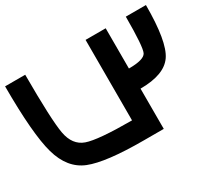

<svg xmlns="http://www.w3.org/2000/svg" viewBox="-125 -829 1125 1033"><g transform="rotate(-30 437.5 -312.5)"><path d="M500 -625H625V0H500Q265.6 0 168 -39.1Q70.3 -78.1 35.2 -203.1Q0 -328.1 0 -625H125Q125 -343.8 140.6 -257.8Q156.2 -171.9 222.7 -148.4Q289.1 -125 500 -125ZM625 -250H500V-375H625Q718.8 -375 734.4 -406.2Q750 -437.5 750 -625H875Q875 -398.4 824.2 -324.2Q773.4 -250 625 -250Z"/></g></svg>

Font: CraftyPE
Style: Regular
Weight: 400
Designer: Erek Butcher
Foundry: Haunted Coop
Version: Version 0.018;April 4, 2024;FontCreator 15.0.0.2962 64-bit